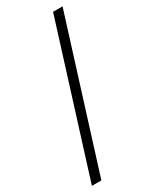

<svg xmlns="http://www.w3.org/2000/svg" viewBox="-227 -789 815 1011"><g transform="rotate(-30 180.5 -283.0)"><path d="M10.3 164.6 291.5 -731.4H349.1L67.9 164.6Z"/></g></svg>

Font: Akatab
Style: Regular
Weight: 400
Designer: SIL Global
Foundry: SIL Global
Version: Version 4.100